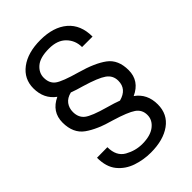

<svg xmlns="http://www.w3.org/2000/svg" viewBox="-279 -825 1171 1171"><g transform="rotate(-45 306.5 -239.5)"><path d="M537.1 63Q537.1 147.9 472.2 194.8Q407.2 241.7 299.3 241.7Q236.8 241.7 178.2 221.9Q119.6 202.1 82 156.2Q44.4 110.4 44.4 31.2L134.8 30.3Q134.8 107.9 188 137.7Q241.2 167.5 299.3 167.5Q369.6 167.5 408.2 137.7Q446.8 107.9 446.8 64Q446.8 18.6 410.4 -6.6Q374 -31.7 275.4 -61.5Q168.5 -90.3 107.9 -134Q47.4 -177.7 47.4 -269Q47.4 -361.3 136.2 -402.8Q69.3 -451.7 69.3 -542.5Q69.3 -623.5 134.3 -672.4Q199.2 -721.2 308.1 -721.2Q419.9 -721.2 483.9 -666.7Q547.9 -612.3 547.9 -510.7H457.5Q457.5 -567.4 419.2 -607.2Q380.9 -647 308.1 -647Q231.4 -647 195.6 -616.5Q159.7 -585.9 159.7 -543.5Q159.7 -495.1 191.9 -471.2Q224.1 -447.3 334 -416.5Q443.8 -385.7 501.5 -342.8Q559.1 -299.8 559.1 -210.4Q559.1 -117.7 468.8 -76.7Q537.1 -28.3 537.1 63ZM390.1 -116.2Q468.8 -137.2 468.8 -209Q468.8 -254.9 431.6 -281.2Q394.5 -307.6 294.4 -337.4Q246.6 -350.6 213.4 -363.3Q174.8 -354 156.2 -328.9Q137.7 -303.7 137.7 -270Q137.7 -222.2 169.9 -197Q202.1 -171.9 305.7 -143.1Q356.9 -128.9 390.1 -116.2Z"/></g></svg>

Font: Roboto21382017
Style: Regular
Weight: 400
Designer: Christian Robertson
Foundry: Google
Version: Version 2.138; 2017